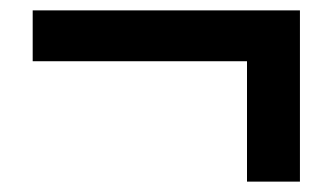

<svg xmlns="http://www.w3.org/2000/svg" viewBox="-20 -475 640 370"><path d="M456 -125V-357H43V-455H558V-125Z"/></svg>

Font: M PLUS Code Latin Expanded Medium
Style: Regular
Weight: 500
Width: 7
Designer: Coji Morishita
Foundry: UNDERFOREST DESIGN
Version: Version 1.002; ttfautohint (v1.8.3)